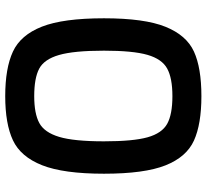

<svg xmlns="http://www.w3.org/2000/svg" viewBox="-48 -737 791 735"><g transform="rotate(-90 347.5 -369.5)"><path d="M50 -367Q50 -522 82.5 -604Q115 -686 178 -715.5Q241 -745 347 -745Q454 -745 517.5 -715.5Q581 -686 613 -604.5Q645 -523 645 -367Q645 -212 612.5 -131.5Q580 -51 517.5 -22.5Q455 6 347 6Q240 6 177 -22.5Q114 -51 82 -131.5Q50 -212 50 -367ZM521 -367Q521 -482 504.5 -539Q488 -596 452 -615Q416 -634 347 -634Q280 -634 244 -614.5Q208 -595 191 -538.5Q174 -482 174 -367Q174 -255 189.5 -200Q205 -145 241 -125Q277 -105 347 -105Q416 -105 452.5 -125Q489 -145 505 -200.5Q521 -256 521 -367Z"/></g></svg>

Font: Exo SemiBold
Style: Regular
Weight: 600
Designer: Natanael Gama
Foundry: Natanael Gama
Version: Version 1.500